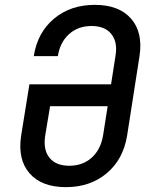

<svg xmlns="http://www.w3.org/2000/svg" viewBox="-20 -760 640 790"><path d="M251 10Q151 10 101.5 -47Q52 -104 67 -202L101 -413H437L455 -529Q465 -586 438.5 -619.5Q412 -653 357 -653Q301 -653 264 -619.5Q227 -586 218 -529H119Q134 -626 202 -683Q270 -740 370 -740Q470 -740 519.5 -683Q569 -626 554 -529L503 -202Q487 -104 419 -47Q351 10 251 10ZM265 -78Q320 -78 357 -111Q394 -144 404 -202L423 -323H186L166 -202Q157 -144 183.5 -111Q210 -78 265 -78Z"/></svg>

Font: JetBrains Mono NL Medium
Style: Italic
Weight: 500
Italic angle: -9°
Monospace: yes
Designer: Philipp Nurullin, Konstantin Bulenkov
Foundry: JetBrains
Version: Version 2.305; ttfautohint (v1.8.4.7-5d5b)